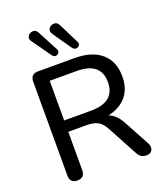

<svg xmlns="http://www.w3.org/2000/svg" viewBox="-168 -1059 1011 1178"><g transform="rotate(-20 337.0 -470.0)"><path d="M181 -367H356Q514 -367 514 -497Q514 -626 356 -626H181ZM378 -770 295 -890Q283 -907 287.5 -921Q292 -935 305.5 -942Q319 -949 333.5 -946Q348 -943 357 -925L423 -793Q431 -779 423 -768.5Q415 -758 402 -757Q389 -756 378 -770ZM247 -768 160 -891Q147 -907 151 -920.5Q155 -934 167.5 -941.5Q180 -949 195 -946.5Q210 -944 219 -926L288 -795Q296 -781 289.5 -770Q283 -759 270.5 -757Q258 -755 247 -768ZM132 7Q84 7 84 -43V-655Q84 -705 133 -705H371Q486 -705 547.5 -651Q609 -597 609 -499Q609 -420 567 -370Q525 -320 447 -303Q494 -287 527 -226L617 -60Q631 -35 622 -14Q613 7 584 7Q563 7 550 -1.5Q537 -10 527 -28L421 -225Q399 -266 371 -279.5Q343 -293 298 -293H181V-43Q181 7 132 7Z"/></g></svg>

Font: Chiron GoRound TC
Style: Regular
Weight: 400
Designer: Ryoko NISHIZUKA 西塚涼子 (kana, bopomofo & ideographs); Paul D. Hunt (Latin, Greek & Cyrillic); Sandoll Communications 산돌커뮤니
Foundry: Adobe
Version: Version 1.000;hotconv 1.1.1;makeotfexe 2.6.0